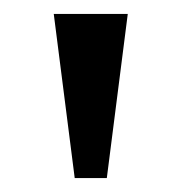

<svg xmlns="http://www.w3.org/2000/svg" viewBox="-20 -734 260 275"><path d="M87 -479 57 -714H163L133 -479Z"/></svg>

Font: Noto Serif Yezidi
Style: Regular
Weight: 400
Designer: Dalton Maag Ltd
Foundry: Dalton Maag Ltd
Version: Version 1.001; ttfautohint (v1.8.4.7-5d5b)